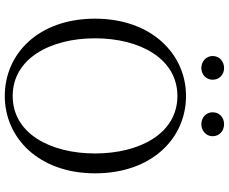

<svg xmlns="http://www.w3.org/2000/svg" viewBox="-97 -844 956 802"><g transform="rotate(90 381.0 -443.0)"><path d="M264 -806C290 -806 313 -825 313 -853C313 -883 290 -901 264 -901C238 -901 214 -883 214 -853C214 -825 238 -806 264 -806ZM499 -806C525 -806 549 -825 549 -853C549 -883 525 -901 499 -901C472 -901 449 -883 449 -853C449 -825 472 -806 499 -806ZM381 15C557 15 704 -128 704 -362C704 -600 557 -742 381 -742C205 -742 58 -597 58 -362C58 -125 205 15 381 15ZM381 -18C224 -18 140 -176 140 -362C140 -548 224 -706 381 -706C538 -706 621 -548 621 -362C621 -176 538 -18 381 -18Z"/></g></svg>

Font: Noto Serif CJK HK Light
Style: Regular
Weight: 300
Designer: Ryoko NISHIZUKA 西塚涼子 (kana & ideographs); Frank Grießhammer (Latin, Greek & Cyrillic); Wenlong ZHANG 张文龙 (bopomofo); San
Foundry: Adobe
Version: Version 2.001;hotconv 1.1.0;makeotfexe 2.6.0